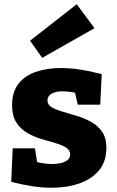

<svg xmlns="http://www.w3.org/2000/svg" viewBox="-20 -872 552 906"><path d="M204 -398Q204 -378 224 -366Q244 -354 275.5 -345Q307 -336 343 -325Q379 -314 410.5 -296.5Q442 -279 462 -250Q482 -221 482 -175Q482 -110 447.5 -68.5Q413 -27 354.5 -6.5Q296 14 223 14Q179 14 131 6.5Q83 -1 33 -14L40 -172H145L158 -88L144 -111Q163 -104 186 -101Q209 -98 226 -98Q247 -98 267 -102.5Q287 -107 299 -117Q311 -127 311 -143Q311 -164 291.5 -176Q272 -188 240.5 -197Q209 -206 174 -216.5Q139 -227 107.5 -245.5Q76 -264 56.5 -295Q37 -326 37 -376Q37 -438 67 -476.5Q97 -515 149.5 -533Q202 -551 266 -551Q311 -551 359.5 -543.5Q408 -536 460 -522L453 -378H347L329 -455L352 -431Q307 -441 274 -441Q243 -441 223.5 -430Q204 -419 204 -398ZM179 -599 122 -680 342 -852 426 -739Z"/></svg>

Font: Bitter Thin ExtraBold
Style: Regular
Weight: 800
Version: Version 3.020